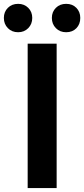

<svg xmlns="http://www.w3.org/2000/svg" viewBox="-51 -964 432 984"><path d="M90.8 0V-740.2H239.3V0ZM42 -798.8Q9.8 -798.8 -10.7 -819.8Q-31.2 -840.8 -31.2 -872.1Q-31.2 -903.3 -10.7 -923.8Q9.8 -944.3 42 -944.3Q73.2 -944.3 93.8 -923.8Q114.3 -903.3 114.3 -872.1Q114.3 -840.8 93.8 -819.8Q73.2 -798.8 42 -798.8ZM360.4 -872.1Q360.4 -839.8 340.3 -819.3Q320.3 -798.8 288.1 -798.8Q255.9 -798.8 235.4 -819.8Q214.8 -840.8 214.8 -872.1Q214.8 -903.3 235.4 -923.8Q255.9 -944.3 288.1 -944.3Q320.3 -944.3 340.3 -923.8Q360.4 -903.3 360.4 -872.1Z"/></svg>

Font: Nasu
Style: Bold
Weight: 700
Designer: Ryoko NISHIZUKA (kana &amp; ideographs); Paul D. Hunt (Latin, Greek &amp; Cyrillic); Wenlong ZHANG (bopomofo); Sandoll C
Version: Version 2014.1215